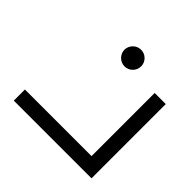

<svg xmlns="http://www.w3.org/2000/svg" viewBox="-137 -962 1223 1223"><g transform="rotate(-45 475.0 -350.0)"><path d="M752.9 0H84V-700.2H184.1V-100.1H752.9ZM886.7 -356Q886.7 -340.3 880.9 -326.7Q875 -313 864.7 -302.7Q854.5 -292.5 840.8 -286.6Q827.1 -280.8 812 -280.8Q796.4 -280.8 782.7 -286.6Q769 -292.5 758.8 -302.7Q748.5 -313 742.7 -326.7Q736.8 -340.3 736.8 -356Q736.8 -371.1 742.7 -384.8Q748.5 -398.4 758.8 -408.7Q769 -418.9 782.7 -425Q796.4 -431.2 812 -431.2Q827.1 -431.2 840.8 -425Q854.5 -418.9 864.7 -408.7Q875 -398.4 880.9 -384.8Q886.7 -371.1 886.7 -356Z"/></g></svg>

Font: Bruno Ace
Style: Regular
Weight: 400
Designer: Astigmatic (AOETI)
Foundry: Astigmatic (AOETI)
Version: Version 1.000